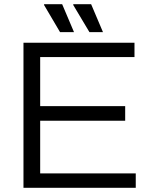

<svg xmlns="http://www.w3.org/2000/svg" viewBox="-20 -888 719 908"><path d="M91 0V-686H616V-618H170V-386H572V-317H170V-68H622V0ZM403 -736 326 -865 327 -868H411L467 -736ZM264 -736 188 -865 189 -868H274L330 -736Z"/></svg>

Font: Archivo SemiBold Light
Style: Regular
Weight: 300
Version: Version 2.001